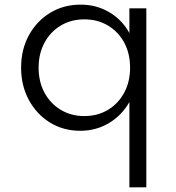

<svg xmlns="http://www.w3.org/2000/svg" viewBox="-20 -548 758 828"><path d="M538 260V-108Q505 -50 449.5 -17Q394 16 326.5 16Q253 16 195.5 -19.5Q138 -55 104.5 -116.8Q71 -178.5 71 -256Q71 -334.5 104.5 -395.8Q138 -457 196 -492.5Q254 -528 328 -528Q395.5 -528 451 -495.5Q506.5 -463 538 -405.5V-512H611V260ZM343.5 -47.5Q401 -47.5 445.5 -74.2Q490 -101 515.5 -148.2Q541 -195.5 541 -256Q541 -317 515.8 -364Q490.5 -411 445.8 -437.8Q401 -464.5 343.5 -464.5Q286.5 -464.5 242 -437.8Q197.5 -411 172 -364Q146.5 -317 146.5 -256Q146.5 -195.5 171.8 -148.5Q197 -101.5 241.8 -74.5Q286.5 -47.5 343.5 -47.5Z"/></svg>

Font: Spartan Thin
Style: Regular
Weight: 400
Version: Version 1.004